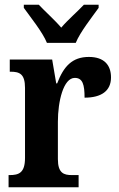

<svg xmlns="http://www.w3.org/2000/svg" viewBox="-20 -786 500 806"><path d="M177 -606H298C316 -651 367 -715 394 -753V-766H332C308 -740 263 -701 237 -670C211 -701 167 -740 143 -766H80V-753C107 -715 159 -651 177 -606ZM16 0H310V-51H282C248 -51 223 -59 223 -118V-275C223 -360 246 -459 294 -459C327 -459 335 -431 335 -376C405 -376 446 -404 446 -461C446 -512 418 -547 353 -547C283 -547 247 -507 220 -436H216L199 -536H21V-485H24C62 -485 85 -476 85 -417V-123C85 -60 59 -51 20 -51H16Z"/></svg>

Font: Noto Serif Ethiopic Condensed
Style: Bold
Weight: 700
Width: 3
Designer: Monotype Design Team
Foundry: Monotype Imaging Inc.
Version: Version 2.102